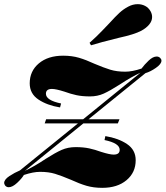

<svg xmlns="http://www.w3.org/2000/svg" viewBox="-65 -890 797 924"><path d="M712 -598Q712 -582 685.5 -563.5Q659 -545 635 -538L361 -316H510L502 -296H336L55 -68Q102 -90 154 -125Q201 -155 231.5 -168.5Q262 -182 299 -182Q336 -182 364 -176Q392 -170 422 -159Q463 -146 482 -146Q511 -146 511 -169Q511 -201 438 -216L442 -235Q504 -225 546 -197Q588 -169 588 -119Q588 -60 544 -23Q500 14 427 14Q385 14 351 4Q317 -6 276 -25Q231 -44 200 -53.5Q169 -63 128 -63Q95 -63 50 -48Q40 -31 17.5 -10Q-5 11 -23 11Q-34 11 -41 2Q-45 -6 -45 -9Q-45 -26 -20 -42.5Q5 -59 31 -70L310 -296H150L157 -316H335L611 -540Q567 -520 511 -483Q464 -453 434 -439.5Q404 -426 368 -426Q331 -426 303 -432Q275 -438 245 -449Q204 -462 185 -462Q156 -462 156 -439Q156 -407 229 -392L224 -373Q162 -383 120 -411Q78 -439 78 -489Q78 -548 122 -585Q166 -622 239 -622Q281 -622 315 -612Q349 -602 390 -583Q435 -564 466 -554.5Q497 -545 538 -545Q571 -545 616 -560Q630 -579 650.5 -598.5Q671 -618 689 -618Q699 -618 706 -611Q712 -605 712 -598ZM461 -778Q490 -810 509.5 -828Q529 -846 552 -858Q574 -870 598 -870Q617 -870 633.5 -861.5Q650 -853 660 -835Q667 -822 667 -808Q667 -789 653 -772Q639 -755 615 -742Q581 -724 507 -708Q417 -686 373 -672L366 -684Q400 -714 427 -742.5Q454 -771 461 -778Z"/></svg>

Font: Playfair Display SC Black
Style: Italic
Weight: 900
Italic angle: -14°
Designer: Claus Eggers Sørensen
Foundry: Claus Eggers Sørensen
Version: Version 1.200; ttfautohint (v1.6)